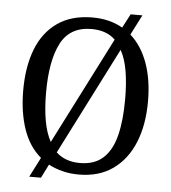

<svg xmlns="http://www.w3.org/2000/svg" viewBox="-55 -805 798 895"><g transform="rotate(5 344.0 -357.5)"><path d="M162 -52Q106 -99 79 -178Q52 -257 52 -359Q52 -470 84 -552Q116 -634 181.5 -679.5Q247 -725 345 -725Q386 -725 421.5 -716Q457 -707 486 -690L520 -755H575L527 -661Q580 -614 608 -536.5Q636 -459 636 -358Q636 -247 602 -164.5Q568 -82 503 -36Q438 10 344 10Q303 10 267.5 1Q232 -8 202 -24L170 40H115ZM344 -44Q413 -44 453.5 -81.5Q494 -119 511.5 -189Q529 -259 529 -358Q529 -431 519.5 -488.5Q510 -546 488 -586L233 -84Q276 -44 344 -44ZM456 -631Q436 -651 408 -661Q380 -671 345 -671Q244 -671 201.5 -589Q159 -507 159 -358Q159 -285 169 -227.5Q179 -170 201 -130Z"/></g></svg>

Font: Noto Serif Khmer SemiCondensed
Style: Regular
Weight: 400
Width: 4
Designer: Danh Hong and the Monotype Design Team
Foundry: Monotype Imaging Inc.
Version: Version 2.004